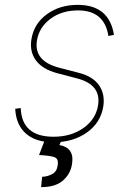

<svg xmlns="http://www.w3.org/2000/svg" viewBox="-20 -574 533 790"><path d="M448.9 -430.4 426.1 -426.1Q409.4 -531.2 301.1 -531.2Q234.4 -531.2 187.9 -496.8Q141.3 -462.4 132.1 -407.7Q118.3 -322.8 223 -295.5L305.4 -274.1Q362.9 -259.2 388 -222.5Q413 -185.7 404.8 -134.9Q393.8 -68.5 337.2 -28.6Q280.5 11.4 200.3 11.4Q127.1 11.4 86.5 -24.5Q45.8 -60.4 42.6 -126.4L65.3 -129.3Q69.6 -11.4 200.3 -11.4Q272.7 -11.4 323.5 -47.4Q374.3 -83.5 383.5 -140.6Q397 -225.9 296.9 -251.4L215.9 -272.7Q155.2 -288.7 128 -325.3Q100.9 -361.9 109.4 -413.4Q120 -476.9 172.8 -515.4Q225.5 -554 299.7 -554Q429.3 -554 448.9 -430.4ZM166.2 -2.8H235.8L224.4 22.7Q237.9 24.9 252 32.3Q266 39.8 273.6 56.8Q281.2 73.9 275.6 105.1Q268.8 143.1 238.1 169.6Q207.4 196 149.1 196L153.4 153.4Q175.1 152.7 194.4 142.6Q213.8 132.5 217.3 106.5Q221.9 79.2 204 72.6Q186.1 66.1 140.6 63.9Z"/></svg>

Font: Inter UI Thin
Style: Italic
Weight: 100
Italic angle: -9.39999°
Designer: Rasmus Andersson
Foundry: rsms
Version: 3.2;8d6f07862